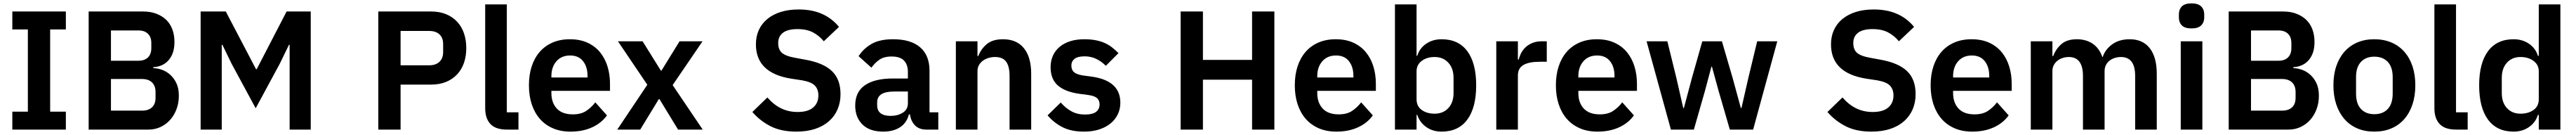

<svg xmlns="http://www.w3.org/2000/svg" viewBox="-20 -766 15255 798"><path d="M53 0V-106H145V-592H53V-698H370V-592H277V-106H370V0Z M505 -698H828Q871 -698 905.5 -685Q940 -672 964 -649Q988 -626 1000.5 -592.5Q1013 -559 1013 -519Q1013 -479 1002.5 -451.5Q992 -424 974.5 -406Q957 -388 934.5 -379Q912 -370 888 -369V-363Q911 -363 937.5 -354Q964 -345 986.5 -325.5Q1009 -306 1024 -275.5Q1039 -245 1039 -200Q1039 -158 1025.5 -121.5Q1012 -85 988 -58Q964 -31 931 -15.5Q898 0 859 0H505ZM637 -112H821Q859 -112 880 -131.5Q901 -151 901 -188V-222Q901 -259 880 -279Q859 -299 821 -299H637ZM637 -407H800Q836 -407 856 -426.5Q876 -446 876 -481V-512Q876 -547 856 -566.5Q836 -586 800 -586H637Z M1695 -501H1691L1637 -390L1494 -126L1351 -390L1297 -501H1293V0H1168V-698H1317L1496 -357H1500L1677 -698H1820V0H1695Z M2220 0V-698H2534Q2582 -698 2620.5 -682.5Q2659 -667 2686 -638.5Q2713 -610 2727 -570Q2741 -530 2741 -482Q2741 -433 2727 -393.5Q2713 -354 2686 -325.5Q2659 -297 2620.5 -281.5Q2582 -266 2534 -266H2352V0ZM2352 -380H2522Q2560 -380 2582 -400.5Q2604 -421 2604 -459V-505Q2604 -543 2582 -563Q2560 -583 2522 -583H2352Z M2981 0Q2915 0 2884 -33Q2853 -66 2853 -126V-740H2981V-102H3050V0Z M3358 12Q3300 12 3254.5 -7.5Q3209 -27 3177.5 -62.5Q3146 -98 3129 -148.5Q3112 -199 3112 -262Q3112 -324 3128.5 -374Q3145 -424 3176 -459.5Q3207 -495 3252 -514.5Q3297 -534 3354 -534Q3415 -534 3460 -513Q3505 -492 3534 -456Q3563 -420 3577.5 -372.5Q3592 -325 3592 -271V-229H3245V-216Q3245 -159 3277 -124.5Q3309 -90 3372 -90Q3420 -90 3450.5 -110Q3481 -130 3505 -161L3574 -84Q3542 -39 3486.5 -13.5Q3431 12 3358 12ZM3356 -438Q3305 -438 3275 -404Q3245 -370 3245 -316V-308H3459V-317Q3459 -371 3432.5 -404.5Q3406 -438 3356 -438Z M3635 0 3813 -265 3639 -522H3785L3893 -349H3897L4004 -522H4140L3963 -263L4141 0H3995L3885 -180H3881L3771 0Z M4695 12Q4605 12 4542.5 -20Q4480 -52 4435 -104L4524 -190Q4560 -148 4604.5 -126Q4649 -104 4703 -104Q4764 -104 4795 -130.5Q4826 -157 4826 -202Q4826 -237 4806 -259Q4786 -281 4731 -291L4665 -301Q4456 -334 4456 -504Q4456 -551 4473.5 -589Q4491 -627 4524 -654Q4557 -681 4603.5 -695.5Q4650 -710 4709 -710Q4788 -710 4847 -684Q4906 -658 4948 -607L4858 -522Q4832 -554 4795 -574Q4758 -594 4702 -594Q4645 -594 4616.5 -572.5Q4588 -551 4588 -512Q4588 -472 4611 -453Q4634 -434 4685 -425L4750 -413Q4856 -394 4906.5 -345.5Q4957 -297 4957 -210Q4957 -160 4939.5 -119.5Q4922 -79 4888.5 -49.5Q4855 -20 4806.5 -4Q4758 12 4695 12Z M5465 0Q5423 0 5398.5 -24.5Q5374 -49 5368 -90H5362Q5349 -39 5309 -13.5Q5269 12 5210 12Q5130 12 5087 -30Q5044 -72 5044 -142Q5044 -223 5102 -262.5Q5160 -302 5267 -302H5356V-340Q5356 -384 5333 -408Q5310 -432 5259 -432Q5214 -432 5186.5 -412.5Q5159 -393 5140 -366L5064 -434Q5093 -479 5141 -506.5Q5189 -534 5268 -534Q5374 -534 5429 -486Q5484 -438 5484 -348V-102H5536V0ZM5253 -81Q5296 -81 5326 -100Q5356 -119 5356 -156V-225H5274Q5174 -225 5174 -161V-144Q5174 -112 5194.5 -96.5Q5215 -81 5253 -81Z M5640 0V-522H5768V-435H5773Q5789 -477 5823.5 -505.5Q5858 -534 5919 -534Q6000 -534 6043 -481Q6086 -428 6086 -330V0H5958V-317Q5958 -373 5938 -401Q5918 -429 5872 -429Q5852 -429 5833.5 -423.5Q5815 -418 5800.5 -407.5Q5786 -397 5777 -381.5Q5768 -366 5768 -345V0Z M6399 12Q6324 12 6273 -13.5Q6222 -39 6183 -84L6261 -160Q6290 -127 6324.5 -108Q6359 -89 6404 -89Q6450 -89 6470.5 -105Q6491 -121 6491 -149Q6491 -172 6476.5 -185.5Q6462 -199 6427 -204L6375 -211Q6290 -222 6245.5 -259.5Q6201 -297 6201 -369Q6201 -407 6215 -437.5Q6229 -468 6255 -489.5Q6281 -511 6317.5 -522.5Q6354 -534 6399 -534Q6437 -534 6466.5 -528.5Q6496 -523 6520 -512.5Q6544 -502 6564 -486.5Q6584 -471 6603 -452L6528 -377Q6505 -401 6473 -417Q6441 -433 6403 -433Q6361 -433 6342.5 -418Q6324 -403 6324 -379Q6324 -353 6339.5 -339.5Q6355 -326 6392 -320L6445 -313Q6614 -289 6614 -159Q6614 -121 6598.5 -89.5Q6583 -58 6555 -35.5Q6527 -13 6487.5 -0.5Q6448 12 6399 12Z M7394 -295H7103V0H6971V-698H7103V-412H7394V-698H7526V0H7394Z M7893 12Q7835 12 7789.5 -7.5Q7744 -27 7712.5 -62.5Q7681 -98 7664 -148.5Q7647 -199 7647 -262Q7647 -324 7663.5 -374Q7680 -424 7711 -459.5Q7742 -495 7787 -514.5Q7832 -534 7889 -534Q7950 -534 7995 -513Q8040 -492 8069 -456Q8098 -420 8112.5 -372.5Q8127 -325 8127 -271V-229H7780V-216Q7780 -159 7812 -124.5Q7844 -90 7907 -90Q7955 -90 7985.5 -110Q8016 -130 8040 -161L8109 -84Q8077 -39 8021.5 -13.5Q7966 12 7893 12ZM7891 -438Q7840 -438 7810 -404Q7780 -370 7780 -316V-308H7994V-317Q7994 -371 7967.5 -404.5Q7941 -438 7891 -438Z M8240 -740H8368V-436H8372Q8386 -481 8425 -507.5Q8464 -534 8516 -534Q8616 -534 8668.5 -463.5Q8721 -393 8721 -262Q8721 -130 8668.5 -59Q8616 12 8516 12Q8464 12 8425.5 -15Q8387 -42 8372 -87H8368V0H8240ZM8475 -94Q8525 -94 8556 -127Q8587 -160 8587 -216V-306Q8587 -362 8556 -395.5Q8525 -429 8475 -429Q8429 -429 8398.5 -406Q8368 -383 8368 -345V-179Q8368 -138 8398.5 -116Q8429 -94 8475 -94Z M8840 0V-522H8968V-414H8973Q8978 -435 8988.5 -454.5Q8999 -474 9016 -489Q9033 -504 9056.5 -513Q9080 -522 9111 -522H9139V-401H9099Q9034 -401 9001 -382Q8968 -363 8968 -320V0Z M9439 12Q9381 12 9335.5 -7.5Q9290 -27 9258.5 -62.5Q9227 -98 9210 -148.5Q9193 -199 9193 -262Q9193 -324 9209.5 -374Q9226 -424 9257 -459.5Q9288 -495 9333 -514.5Q9378 -534 9435 -534Q9496 -534 9541 -513Q9586 -492 9615 -456Q9644 -420 9658.5 -372.5Q9673 -325 9673 -271V-229H9326V-216Q9326 -159 9358 -124.5Q9390 -90 9453 -90Q9501 -90 9531.5 -110Q9562 -130 9586 -161L9655 -84Q9623 -39 9567.5 -13.5Q9512 12 9439 12ZM9437 -438Q9386 -438 9356 -404Q9326 -370 9326 -316V-308H9540V-317Q9540 -371 9513.5 -404.5Q9487 -438 9437 -438Z M9730 -522H9853L9906 -307L9947 -128H9951L9999 -307L10060 -522H10176L10239 -307L10288 -128H10292L10333 -307L10385 -522H10504L10361 0H10223L10156 -230L10117 -372H10114L10076 -230L10010 0H9874Z M11061 12Q10971 12 10908.5 -20Q10846 -52 10801 -104L10890 -190Q10926 -148 10970.5 -126Q11015 -104 11069 -104Q11130 -104 11161 -130.5Q11192 -157 11192 -202Q11192 -237 11172 -259Q11152 -281 11097 -291L11031 -301Q10822 -334 10822 -504Q10822 -551 10839.5 -589Q10857 -627 10890 -654Q10923 -681 10969.5 -695.5Q11016 -710 11075 -710Q11154 -710 11213 -684Q11272 -658 11314 -607L11224 -522Q11198 -554 11161 -574Q11124 -594 11068 -594Q11011 -594 10982.5 -572.5Q10954 -551 10954 -512Q10954 -472 10977 -453Q11000 -434 11051 -425L11116 -413Q11222 -394 11272.5 -345.5Q11323 -297 11323 -210Q11323 -160 11305.5 -119.5Q11288 -79 11254.5 -49.5Q11221 -20 11172.5 -4Q11124 12 11061 12Z M11658 12Q11600 12 11554.5 -7.5Q11509 -27 11477.5 -62.5Q11446 -98 11429 -148.5Q11412 -199 11412 -262Q11412 -324 11428.5 -374Q11445 -424 11476 -459.5Q11507 -495 11552 -514.5Q11597 -534 11654 -534Q11715 -534 11760 -513Q11805 -492 11834 -456Q11863 -420 11877.5 -372.5Q11892 -325 11892 -271V-229H11545V-216Q11545 -159 11577 -124.5Q11609 -90 11672 -90Q11720 -90 11750.5 -110Q11781 -130 11805 -161L11874 -84Q11842 -39 11786.5 -13.5Q11731 12 11658 12ZM11656 -438Q11605 -438 11575 -404Q11545 -370 11545 -316V-308H11759V-317Q11759 -371 11732.5 -404.5Q11706 -438 11656 -438Z M12005 0V-522H12133V-435H12138Q12153 -476 12186 -505Q12219 -534 12278 -534Q12332 -534 12371 -508Q12410 -482 12429 -429H12431Q12445 -473 12486.5 -503.5Q12528 -534 12591 -534Q12668 -534 12709.5 -481Q12751 -428 12751 -330V0H12623V-317Q12623 -429 12539 -429Q12520 -429 12502.5 -423.5Q12485 -418 12471.5 -407.5Q12458 -397 12450 -381.5Q12442 -366 12442 -345V0H12314V-317Q12314 -429 12230 -429Q12212 -429 12194.5 -423.5Q12177 -418 12163.5 -407.5Q12150 -397 12141.5 -381.5Q12133 -366 12133 -345V0Z M12957 -598Q12917 -598 12899.5 -616Q12882 -634 12882 -662V-682Q12882 -710 12899.5 -728Q12917 -746 12957 -746Q12996 -746 13014 -728Q13032 -710 13032 -682V-662Q13032 -634 13014 -616Q12996 -598 12957 -598ZM12893 -522H13021V0H12893Z M13177 -698H13500Q13543 -698 13577.5 -685Q13612 -672 13636 -649Q13660 -626 13672.5 -592.5Q13685 -559 13685 -519Q13685 -479 13674.5 -451.5Q13664 -424 13646.5 -406Q13629 -388 13606.5 -379Q13584 -370 13560 -369V-363Q13583 -363 13609.5 -354Q13636 -345 13658.5 -325.5Q13681 -306 13696 -275.5Q13711 -245 13711 -200Q13711 -158 13697.5 -121.5Q13684 -85 13660 -58Q13636 -31 13603 -15.5Q13570 0 13531 0H13177ZM13309 -112H13493Q13531 -112 13552 -131.5Q13573 -151 13573 -188V-222Q13573 -259 13552 -279Q13531 -299 13493 -299H13309ZM13309 -407H13472Q13508 -407 13528 -426.5Q13548 -446 13548 -481V-512Q13548 -547 13528 -566.5Q13508 -586 13472 -586H13309Z M14039 12Q13983 12 13938.5 -7Q13894 -26 13862.5 -62Q13831 -98 13814 -148.5Q13797 -199 13797 -262Q13797 -325 13814 -375Q13831 -425 13862.5 -460.5Q13894 -496 13938.5 -515Q13983 -534 14039 -534Q14095 -534 14140 -515Q14185 -496 14216.5 -460.5Q14248 -425 14265 -375Q14282 -325 14282 -262Q14282 -199 14265 -148.5Q14248 -98 14216.5 -62Q14185 -26 14140 -7Q14095 12 14039 12ZM14039 -91Q14090 -91 14119 -122Q14148 -153 14148 -213V-310Q14148 -369 14119 -400Q14090 -431 14039 -431Q13989 -431 13960 -400Q13931 -369 13931 -310V-213Q13931 -153 13960 -122Q13989 -91 14039 -91Z M14523 0Q14457 0 14426 -33Q14395 -66 14395 -126V-740H14523V-102H14592V0Z M15013 -87H15008Q14994 -42 14955 -15Q14916 12 14864 12Q14765 12 14712.5 -59Q14660 -130 14660 -262Q14660 -393 14712.5 -463.5Q14765 -534 14864 -534Q14916 -534 14955 -507.5Q14994 -481 15008 -436H15013V-740H15141V0H15013ZM14905 -94Q14951 -94 14982 -116Q15013 -138 15013 -179V-345Q15013 -383 14982 -406Q14951 -429 14905 -429Q14855 -429 14824.5 -395.5Q14794 -362 14794 -306V-216Q14794 -160 14824.5 -127Q14855 -94 14905 -94Z"/></svg>

Font: IBM Plex Sans Hebrew SemiBold
Style: Regular
Weight: 600
Designer: Mike Abbink, Paul van der Laan, Pieter van Rosmalen, Yanek Iontef
Foundry: Bold Monday
Version: Version 1.2